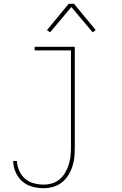

<svg xmlns="http://www.w3.org/2000/svg" viewBox="-20 -766 640 1009"><path d="M209 223Q179 223 149.5 215Q120 207 97 187Q74 167 62 138.5Q50 110 49 80H69Q70 106 81 131Q92 156 111.5 173Q131 190 157 197Q183 204 209 204Q232 204 254 197.5Q276 191 293.5 176Q311 161 322.5 141.5Q334 122 341 100Q348 78 350.5 55.5Q353 33 353 10V-501H162V-520H373V10Q373 36 370.5 61Q368 86 360 110Q352 134 338 156Q324 178 304 193.5Q284 209 259.5 216Q235 223 209 223ZM243 -596 227 -608 341 -746H369L483 -608L467 -596L355 -729Z"/></svg>

Font: Iosevka HT Thin Extended
Style: Regular
Weight: 100
Width: 7
Monospace: yes
Designer: Belleve Invis
Foundry: Belleve Invis
Version: Version 32.3.0; ttfautohint (v1.8.4)